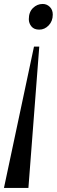

<svg xmlns="http://www.w3.org/2000/svg" viewBox="-38 -768 280 946"><path d="M102 158H-18.5L129.5 -538.5H155.5ZM222 -696Q222 -664 202 -643Q182 -622 155.5 -622Q129.5 -622 116.8 -637.8Q104 -653.5 104 -673.5Q104 -708.5 124.5 -728.5Q145 -748.5 172.5 -748.5Q192.5 -748.5 207.2 -734.2Q222 -720 222 -696Z"/></svg>

Font: Merriweather 144pt Medium
Style: Italic
Weight: 500
Italic angle: -7.8°
Version: Version 2.101